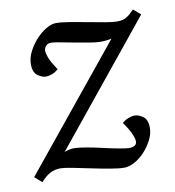

<svg xmlns="http://www.w3.org/2000/svg" viewBox="-66 -476 490 537"><g transform="rotate(-10 179.0 -208.0)"><path d="M74.2 -46.9 65.4 -50.8Q79.1 -61.5 92.3 -65.9Q105.5 -70.3 116.2 -70.3Q127.9 -70.3 150.4 -66.4Q172.9 -62.5 197.8 -56.6Q222.7 -50.8 242.2 -47.4Q261.7 -43.9 268.6 -43.9Q277.3 -43.9 283.7 -47.4Q290 -50.8 290 -59.6Q290 -67.4 283.2 -82.5Q276.4 -97.7 262.7 -116.2Q272.5 -124 281.7 -127.4Q291 -130.9 298.8 -130.9Q309.6 -130.9 322.3 -122.1Q335 -113.3 335 -89.8Q335 -72.3 325.7 -54.7Q316.4 -37.1 303.2 -22.9Q290 -8.8 274.4 -0.5Q258.8 7.8 245.1 7.8Q230.5 7.8 205.1 3.4Q179.7 -1 152.3 -6.8Q125 -12.7 101.6 -17.1Q78.1 -21.5 69.3 -21.5Q52.7 -21.5 39.6 -14.6Q26.4 -7.8 12.7 7.8L-7.8 -9.8L284.2 -368.2L294.9 -364.3Q287.1 -357.4 272.9 -354Q258.8 -350.6 240.2 -350.6Q228.5 -350.6 209 -354Q189.5 -357.4 168 -361.3Q146.5 -365.2 128.9 -368.7Q111.3 -372.1 104.5 -372.1Q93.8 -372.1 88.9 -365.7Q84 -359.4 84 -352.5Q84 -344.7 88.9 -332Q93.8 -319.3 109.4 -295.9Q100.6 -288.1 91.3 -284.7Q82 -281.2 73.2 -281.2Q63.5 -281.2 50.8 -290Q38.1 -298.8 38.1 -322.3Q38.1 -339.8 46.9 -357.4Q55.7 -375 69.3 -390.1Q83 -405.3 98.6 -414.6Q114.3 -423.8 127 -423.8Q141.6 -423.8 165 -419.9Q188.5 -416 214.4 -411.1Q240.2 -406.2 262.2 -402.3Q284.2 -398.4 295.9 -398.4Q312.5 -398.4 322.8 -404.3Q333 -410.2 345.7 -423.8L366.2 -406.2Z"/></g></svg>

Font: Crimson Pro ExtraLight Light
Style: Italic
Weight: 300
Italic angle: -12°
Version: Version 1.002